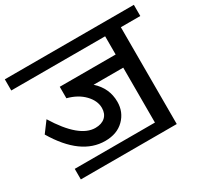

<svg xmlns="http://www.w3.org/2000/svg" viewBox="-165 -843 1158 1107"><g transform="rotate(-30 414.5 -289.5)"><path d="M609.7 0V-365.5H412.5Q482.3 -302.8 482.3 -212.3Q482.3 -144.1 435.5 -97.6Q388.8 -51.1 309.4 -51.1Q147.6 -51.1 24.8 -257.8L77.9 -329.1Q191.1 -144.6 297.8 -144.6Q339.7 -144.6 363.5 -166.3Q387.3 -188.1 387.3 -226.5Q387.3 -274 346.6 -316.5Q305.9 -358.9 237.6 -376.6V-453H609.7V-574.3H-15.2V-648.6H843.8V-574.3H714.4V70.3H75.8V0Z"/></g></svg>

Font: Khula Semibold
Style: Regular
Weight: 600
Designer: Erin McLaughlin, Steve Matteson
Version: Version 1.000;PS 1.0;hotconv 1.0.72;makeotf.lib2.5.5900; ttf